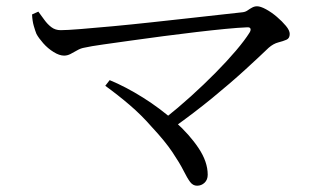

<svg xmlns="http://www.w3.org/2000/svg" viewBox="-20 -633 1040 611"><path d="M503 -255Q546 -289 587.5 -326.5Q629 -364 666 -401.5Q703 -439 731 -472Q759 -505 774 -529Q779 -537 777 -542Q775 -547 765 -546Q739 -545 697.5 -541Q656 -537 605 -531Q554 -525 500.5 -518Q447 -511 397.5 -504Q348 -497 308.5 -491.5Q269 -486 247 -481Q236 -479 225 -472.5Q214 -466 204 -461Q194 -456 184 -456Q169 -456 150.5 -467.5Q132 -479 117.5 -495.5Q103 -512 96 -525Q92 -535 87.5 -550.5Q83 -566 82 -587L102 -596Q111 -584 121 -570Q131 -556 143.5 -546.5Q156 -537 173 -537Q192 -537 236 -540.5Q280 -544 339 -549.5Q398 -555 462 -562Q526 -569 585 -575.5Q644 -582 688.5 -587Q733 -592 752 -594Q761 -595 768 -600Q775 -605 782.5 -609Q790 -613 798 -613Q809 -613 826.5 -603.5Q844 -594 861 -579.5Q878 -565 890 -550.5Q902 -536 902 -525Q902 -511 891.5 -506.5Q881 -502 865.5 -498Q850 -494 835 -481Q806 -453 760 -411Q714 -369 656 -321.5Q598 -274 532 -227ZM607 -42Q594 -42 585 -54Q576 -66 564 -90Q552 -114 528.5 -149Q505 -184 463 -229Q430 -267 392.5 -299Q355 -331 315 -360L329 -378Q380 -357 435 -322.5Q490 -288 536.5 -246.5Q583 -205 612 -161.5Q641 -118 641 -77Q641 -61 631 -51.5Q621 -42 607 -42Z"/></svg>

Font: Noto Serif JP
Style: Regular
Weight: 400
Designer: Ryoko NISHIZUKA  (kana & ideographs); Frank Grießhammer (Latin, Greek & Cyrillic); Wenlong ZHANG  (bopomofo); Sandoll Co
Foundry: Adobe
Version: Version 2.003-H1;hotconv 1.1.1;makeotfexe 2.6.0